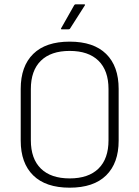

<svg xmlns="http://www.w3.org/2000/svg" viewBox="-20 -859 646 890"><path d="M303 11Q192 11 134 -46Q76 -103 76 -207V-447Q76 -552 134 -609Q192 -666 303 -666Q414 -666 472 -609Q530 -552 530 -447V-207Q530 -103 472 -46Q414 11 303 11ZM303 -32Q390 -32 436.5 -77.5Q483 -123 483 -209V-446Q483 -532 436.5 -577.5Q390 -623 303 -623Q216 -623 169.5 -577.5Q123 -532 123 -446V-209Q123 -123 169.5 -77.5Q216 -32 303 -32ZM267 -723Q260 -723 264 -729L324 -835Q327 -839 330 -839H369Q378 -839 372 -832L305 -727Q303 -723 297 -723Z"/></svg>

Font: Sofia Sans Semi Condensed Light
Style: Regular
Weight: 300
Designer: Botio Nikoltchev, Ani Petrova
Foundry: lettersoup
Version: Version 4.100; ttfautohint (v1.8.4.7-5d5b)